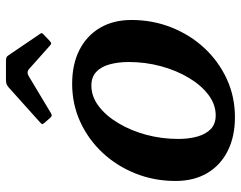

<svg xmlns="http://www.w3.org/2000/svg" viewBox="-102 -693 808 644"><g transform="rotate(-90 302.0 -371.0)"><path d="M228 -607.5Q232 -603 235.2 -601.8Q238.5 -600.5 245 -604.5L367.5 -678Q381.5 -687 392.5 -677.5L470.5 -608Q476 -603.5 478.2 -603.2Q480.5 -603 487 -608.5L507.5 -628Q512.5 -632.5 512.8 -634.8Q513 -637 510.5 -640.5L438.5 -746.5Q435.5 -751.5 431.5 -753.2Q427.5 -755 417.5 -755H360Q349 -755 343.5 -753.5Q338 -752 331.5 -746.5L215 -642Q208.5 -636 207.8 -634Q207 -632 211.5 -626.5ZM17 -186Q17 -125 43.2 -80.2Q69.5 -35.5 117.8 -11.2Q166 13 231 13Q299.5 13 358.8 -14.2Q418 -41.5 462.5 -89.2Q507 -137 532 -200Q557 -263 557 -334Q557 -395 530.5 -439.8Q504 -484.5 456 -508.8Q408 -533 343 -533Q274.5 -533 215.2 -505.8Q156 -478.5 111.5 -430.8Q67 -383 42 -320.2Q17 -257.5 17 -186ZM158 -177Q158 -233 172 -284.8Q186 -336.5 211 -378.2Q236 -420 268.2 -444.2Q300.5 -468.5 337 -468.5Q365.5 -468.5 383 -452Q400.5 -435.5 408.2 -407Q416 -378.5 416 -343Q416 -287.5 402 -235.5Q388 -183.5 363 -141.8Q338 -100 305.8 -75.8Q273.5 -51.5 237 -51.5Q208.5 -51.5 191.2 -68Q174 -84.5 166 -113Q158 -141.5 158 -177Z"/></g></svg>

Font: Besley SemiBold
Style: Italic
Weight: 600
Italic angle: -13°
Designer: Owen Earl
Foundry: indestructible type*
Version: Version 2.001